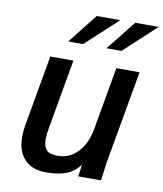

<svg xmlns="http://www.w3.org/2000/svg" viewBox="-87 -854 794 933"><g transform="rotate(10 310.0 -387.5)"><path d="M59.5 -143Q59.5 -170.5 64.5 -199L126.5 -550H240.5L180.5 -209.5Q174 -173 174 -149Q174 -115 189.8 -98Q205.5 -81 244.5 -81Q286.5 -81 318.5 -102.5Q350.5 -124 370 -159.2Q389.5 -194.5 397 -236.5L452.5 -550H567L490 -115Q483 -76 479 -41Q476 -15 473.5 0H361.5L369.5 -58.5Q339.5 -20.5 300.2 -6.2Q261 8 203.5 8Q133.5 8 96.5 -31.8Q59.5 -71.5 59.5 -143ZM504.5 -783H620L462.5 -637H388.5ZM314.5 -783H431L272.5 -637H199.5Z"/></g></svg>

Font: JuliaMono SemiBoldItalic
Style: Regular
Weight: 600
Italic angle: -9°
Monospace: yes
Designer: cormullion
Foundry: corm
Version: Version 0.049; ttfautohint (v1.8.4)